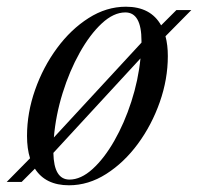

<svg xmlns="http://www.w3.org/2000/svg" viewBox="-52 -542 590 572"><path d="M323 -522Q397 -522 428 -466.5L473.5 -512H518L441 -434Q448 -408 448 -375Q448 -306 424 -237.8Q400 -169.5 358.8 -113.5Q317.5 -57.5 264.5 -23.8Q211.5 10 153.5 10Q83.5 10 52 -39.5L12.5 0H-32L37.5 -70.5Q28.5 -99 28.5 -137Q28.5 -206 52.5 -274.2Q76.5 -342.5 117.8 -398.5Q159 -454.5 212 -488.2Q265 -522 323 -522ZM321.5 -505Q286.5 -505 251.2 -472.2Q216 -439.5 185.5 -385Q155 -330.5 134.5 -264.5Q114 -198.5 108.5 -132.5L369.5 -415Q369.5 -416 369.5 -420Q369.5 -505 321.5 -505ZM155 -7Q189 -7 223.8 -38.5Q258.5 -70 288.5 -122.5Q318.5 -175 339.2 -239Q360 -303 366.5 -368L107 -86.5Q108.5 -7 155 -7Z"/></svg>

Font: Newsreader Display
Style: Italic
Weight: 400
Italic angle: -17°
Designer: Hugues Gentile
Foundry: Production Type
Version: Version 1.001